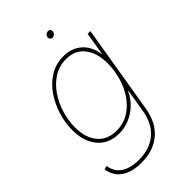

<svg xmlns="http://www.w3.org/2000/svg" viewBox="-271 -803 1112 1112"><g transform="rotate(-45 284.5 -247.5)"><path d="M198.2 213.4Q147 213.4 108.9 199.2Q70.8 185.1 47.9 157.2Q24.9 129.4 19 88.9L41.5 83.5Q46.9 119.6 66.9 143.3Q86.9 167 120.4 179Q153.8 190.9 198.7 190.9Q288.1 190.9 344.2 143.3Q400.4 95.7 415 7.3L439 -136.7H437Q416.5 -92.8 383.3 -61.5Q350.1 -30.3 309.8 -13.9Q269.5 2.4 226.1 2.4Q170.9 2.4 130.9 -22.7Q90.8 -47.9 69.1 -94Q47.4 -140.1 47.4 -202.6Q47.4 -263.2 65.9 -323.5Q84.5 -383.8 119.1 -433.6Q153.8 -483.4 202.9 -513.4Q252 -543.5 313.5 -543.5Q348.1 -543.5 376.7 -533Q405.3 -522.5 426.8 -502.9Q448.2 -483.4 461.7 -456.3Q475.1 -429.2 479.5 -396H481.9L504.9 -535.6H527.3L437 9.3Q426.3 74.7 394.5 120.4Q362.8 166 313 189.7Q263.2 213.4 198.2 213.4ZM226.6 -20Q283.7 -20 328.1 -47.4Q372.6 -74.7 403.6 -120.1Q434.6 -165.5 450.4 -221.2Q466.3 -276.9 466.3 -333.5Q466.3 -418 426.3 -469.5Q386.2 -521 313 -521Q257.3 -521 212.6 -493.2Q168 -465.3 136 -418.9Q104 -372.6 86.9 -316.2Q69.8 -259.8 69.8 -203.1Q69.8 -118.7 111.3 -69.3Q152.8 -20 226.6 -20ZM345.7 -663.6Q336.4 -663.6 330.8 -670.4Q325.2 -677.2 326.7 -686.5Q328.1 -696.3 336.2 -702.9Q344.2 -709.5 353.5 -709.5Q363.3 -709.5 368.7 -702.9Q374 -696.3 372.6 -686.5Q371.1 -677.2 363.3 -670.4Q355.5 -663.6 345.7 -663.6Z"/></g></svg>

Font: Inter 20pt Thin
Style: Italic
Weight: 250
Italic angle: -9.3988°
Version: Version 4.001;git-66647c0bb